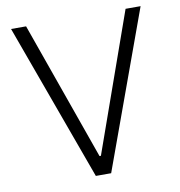

<svg xmlns="http://www.w3.org/2000/svg" viewBox="-81 -802 819 876"><g transform="rotate(-10 328.0 -363.5)"><path d="M97.7 -727.3H28.1L292.6 0H363.6L628.2 -727.3H558.6L331.3 -86.3H324.9Z"/></g></svg>

Font: TID UI Light
Style: Regular
Weight: 300
Designer: The TID Project Authors
Foundry: Bakken & Bæck
Version: Version 1.001;hotconv 1.0.109;makeotfexe 2.5.65596